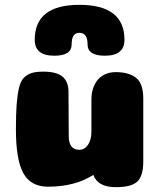

<svg xmlns="http://www.w3.org/2000/svg" viewBox="-20 -775 665 796"><path d="M265 -211Q265 -154 309 -154Q331 -154 345 -175Q359 -196 359 -229V-363Q359 -388 366 -409Q373 -430 386 -445Q399 -460 418 -468Q437 -476 460 -476Q514 -476 544 -452.5Q574 -429 574 -366V-106Q574 -45 549 -22Q524 1 461 1Q385 1 367 -50Q291 -1 179 -1Q108 -1 77 -56.5Q46 -112 46 -239Q46 -302 49 -341.5Q52 -381 58.5 -409.5Q65 -438 78.5 -452Q92 -466 110.5 -472Q129 -478 159 -478Q215 -478 239.5 -457Q264 -436 264 -394ZM309 -639Q277 -639 277 -591Q277 -544 205 -544Q124 -544 124 -610Q124 -755 309 -755Q496 -755 496 -610Q496 -544 415 -544Q343 -544 343 -591Q343 -639 309 -639Z"/></svg>

Font: Coiny 2.0
Style: Regular
Weight: 400
Version: Version 1.001 July 11, 2018